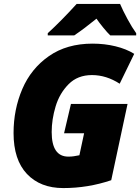

<svg xmlns="http://www.w3.org/2000/svg" viewBox="-20 -947 713 977"><path d="M49 -270Q49 -390 93.5 -494Q138 -598 229 -661.5Q320 -725 451 -725Q512 -725 567.5 -711.5Q623 -698 663 -673L589 -521Q521 -565 448 -565Q375 -565 329 -518.5Q283 -472 263 -405.5Q243 -339 243 -275Q243 -150 328 -150Q344 -150 356 -152Q368 -154 384 -157L408 -269H306L341 -418H629L546 -30Q428 10 302 10Q185 10 117 -62Q49 -134 49 -270ZM223 -778Q292 -841 370 -927H591Q605 -894 628.5 -850.5Q652 -807 673 -778V-767H541Q527 -780 505 -807Q483 -834 471 -852Q411 -803 358 -767H223Z"/></svg>

Font: Noto Sans Display Black
Style: Italic
Weight: 900
Italic angle: -12°
Designer: Monotype Design team
Foundry: Monotype Imaging Inc.
Version: Version 1.000